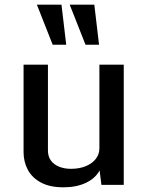

<svg xmlns="http://www.w3.org/2000/svg" viewBox="-20 -800 642 831"><path d="M254.9 10.7Q195.8 10.7 157.5 -9.8Q119.1 -30.3 100.6 -64.9Q82 -99.6 82 -141.6V-520H187.5V-148.4Q187.5 -122.6 200.4 -105Q213.4 -87.4 236.1 -78.4Q258.8 -69.3 286.6 -69.3Q324.7 -69.3 352.5 -81.3Q380.4 -93.3 395.3 -113.3Q410.2 -133.3 410.2 -157.7V-520H515.6V0H418.9L411.1 -62.5Q393.1 -28.3 352.1 -8.8Q311 10.7 254.9 10.7ZM350.1 -606.4 281.7 -779.8H388.2L408.7 -606.4ZM208 -606.4 139.6 -779.8H246.1L266.6 -606.4Z"/></svg>

Font: Monda Medium
Style: Regular
Weight: 500
Designer: Vernon Adams
Foundry: Vernon Adams
Version: Version 2.200